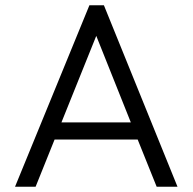

<svg xmlns="http://www.w3.org/2000/svg" viewBox="-20 -708 730 728"><path d="M37 0H115L187 -179H502L574 0H653L374 -688H319ZM213 -244 345 -572 476 -244Z"/></svg>

Font: MV Cash Light
Style: Regular
Weight: 300
Designer: Rodrigo Fuenzalida
Foundry: fragTYPE
Version: Version 1.100;Glyphs 3.1.2 (3151)